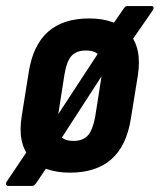

<svg xmlns="http://www.w3.org/2000/svg" viewBox="-38 -563 528 635"><path d="M-10 52Q-16 52 -17.5 47.5Q-19 43 -16 38L66 -84L123 -137L303 -412L323 -465L370 -533Q374 -539 376.5 -541Q379 -543 385 -543H462Q468 -543 469.5 -539.5Q471 -536 468 -530L389 -416L335 -368L153 -87L128 -26L82 42Q76 52 67 52ZM194 8Q104 8 61.5 -41Q19 -90 34 -180L57 -324Q71 -414 121 -458Q171 -502 257 -502Q345 -502 388.5 -453.5Q432 -405 418 -314L395 -172Q381 -81 330.5 -36.5Q280 8 194 8ZM205 -97Q237 -97 253 -115.5Q269 -134 277 -178L298 -312Q305 -356 292.5 -376Q280 -396 246 -396Q215 -396 198.5 -378Q182 -360 175 -315L154 -181Q147 -138 159 -117.5Q171 -97 205 -97Z"/></svg>

Font: Sofia Sans Condensed ExtraBold
Style: Italic
Weight: 800
Italic angle: -9°
Version: Version 4.100